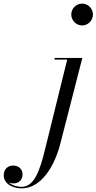

<svg xmlns="http://www.w3.org/2000/svg" viewBox="-232 -780 532 1060"><path d="M161.5 -700C161.5 -667 188.5 -639.5 221.5 -639.5C254.5 -639.5 281 -667 281 -700C281 -733 254.5 -760 221.5 -760C188.5 -760 161.5 -733 161.5 -700ZM222.5 -460H69.5V-451H139L17 43.5C-11.5 160 -42.5 251.5 -112.5 251.5C-139.5 251.5 -166.5 242.5 -184 226.5C-176 230.5 -167 232.5 -157.5 232.5C-124 232.5 -107.5 208.5 -107.5 183C-107.5 153 -129.5 134 -159.5 134C-187.5 134 -211.5 152.5 -211.5 188.5C-211.5 235 -160 260 -113.5 260C-3.5 260 69.5 137 101.5 11.5Z"/></svg>

Font: Bodoni* 24pt
Style: Italic
Weight: 400
Italic angle: -13°
Version: Version 2.3